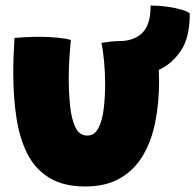

<svg xmlns="http://www.w3.org/2000/svg" viewBox="-20 -642 706 694"><path d="M346.5 -487Q361 -489.5 378.8 -491.5Q396.5 -493.5 411.5 -493.5Q463.5 -493.5 494 -522.8Q524.5 -552 524.5 -622Q554.5 -622 584.8 -617.8Q615 -613.5 637.5 -606.8Q660 -600 666 -593Q666 -505 632.8 -457.2Q599.5 -409.5 554 -389.5Q555 -368.5 555 -348Q555 -269.5 541.2 -200.8Q527.5 -132 496.5 -79.8Q465.5 -27.5 414.2 2.2Q363 32 288.5 32Q210 32 159 1.2Q108 -29.5 79.5 -85Q51 -140.5 39.5 -215.5Q28 -290.5 28 -378.5Q28 -440 32.5 -505Q49 -506.5 75.2 -507.8Q101.5 -509 123 -509Q154.5 -509 186.2 -506Q218 -503 236 -497.5Q233.5 -470.5 231 -434.2Q228.5 -398 228.5 -359.5Q228.5 -308.5 233.2 -260.8Q238 -213 252.2 -182.5Q266.5 -152 295 -152Q322 -152 336 -179.5Q350 -207 355 -249.8Q360 -292.5 360 -338Q360 -381 356 -422.5Q352 -464 346.5 -487Z"/></svg>

Font: Grandstander Black
Style: Regular
Weight: 900
Designer: Tyler Finck
Foundry: Etcetera Type Co
Version: Version 1.200; ttfautohint (v1.8.3)